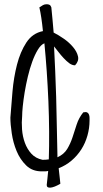

<svg xmlns="http://www.w3.org/2000/svg" viewBox="-20 -797 478 893"><path d="M197.3 63.5Q199.2 48.8 200.7 32.2Q202.1 15.6 204.1 -2Q196.3 0 189 0Q181.6 0 173.8 0Q129.9 0 101.6 -27.8Q73.2 -55.7 57.1 -94.7Q41 -133.8 34.7 -176.8Q28.3 -219.7 28.3 -250Q32.2 -305.7 38.1 -371.6Q43.9 -437.5 59.1 -496.6Q74.2 -555.7 102.5 -599.1Q130.9 -642.6 179.7 -652.3Q172.9 -720.7 163.1 -762.7Q172.9 -769.5 180.2 -773.4Q187.5 -777.3 197.3 -777.3Q205.1 -777.3 210.4 -774.4Q215.8 -771.5 218.8 -762.7Q221.7 -731.4 224.6 -702.1Q227.5 -672.9 229.5 -645.5Q251 -634.8 276.4 -617.2Q301.8 -599.6 319.8 -578.1Q337.9 -556.6 342.8 -534.7Q347.7 -512.7 329.1 -493.2Q315.4 -493.2 302.2 -502.9Q289.1 -512.7 275.9 -526.9Q262.7 -541 251.5 -555.7Q240.2 -570.3 231.4 -581.1Q234.4 -523.4 236.8 -465.8Q239.3 -408.2 241.2 -346.2Q243.2 -284.2 244.1 -217.3Q245.1 -150.4 247.1 -76.2V-65.4Q277.3 -79.1 292.5 -104Q307.6 -128.9 317.4 -158.7Q327.1 -188.5 336.9 -218.8Q346.7 -249 367.2 -274.4Q379.9 -277.3 385.7 -273.9Q391.6 -270.5 394 -263.7Q396.5 -256.8 396.5 -249Q396.5 -241.2 396.5 -236.3Q396.5 -201.2 386.7 -166.5Q377 -131.8 358.4 -102.5Q339.8 -73.2 313 -50.3Q286.1 -27.3 252.9 -14.6Q255.9 11.7 258.3 34.2Q260.7 56.6 260.7 57.6Q232.4 74.2 214.8 75.7Q197.3 77.1 197.3 63.5ZM177.7 -53.7Q185.5 -53.7 192.9 -54.2Q200.2 -54.7 207 -55.7Q209 -115.2 208.5 -185.1Q208 -254.9 205.1 -325.7Q202.1 -396.5 197.3 -465.8Q192.4 -535.2 186.5 -595.7Q169.9 -588.9 155.8 -565.4Q141.6 -542 129.9 -509.8Q118.2 -477.5 109.4 -440.4Q100.6 -403.3 94.7 -367.7Q88.9 -332 85.9 -302.7Q83 -273.4 83 -256.8Q80.1 -228.5 82.5 -195.3Q85 -162.1 95.7 -132.8Q106.4 -103.5 126 -82Q145.5 -60.5 177.7 -53.7Z"/></svg>

Font: Shadows Into Light Two
Style: Regular
Weight: 400
Designer: Kimberly Geswein
Foundry: Kimberly Geswein
Version: Version 1.003 2012